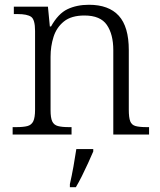

<svg xmlns="http://www.w3.org/2000/svg" viewBox="-20 -564 672 805"><path d="M33 0V-31H48Q78 -31 95 -35.5Q112 -40 119.5 -55.5Q127 -71 127 -104V-434Q127 -482 110.5 -493.5Q94 -505 54 -505H38V-536H181L189 -453H194Q224 -507 263 -525.5Q302 -544 353 -544Q436 -544 478 -498Q520 -452 520 -354V-104Q520 -71 526 -55.5Q532 -40 548.5 -35.5Q565 -31 595 -31H605V0H455V-354Q455 -420 428 -459.5Q401 -499 334 -499Q279 -499 248 -474Q217 -449 204.5 -409.5Q192 -370 192 -326V-102Q192 -70 199 -55Q206 -40 223 -35.5Q240 -31 269 -31H280V0ZM273 208Q281 173 288 134Q295 95 300 61H371V71Q362 92 349.5 119.5Q337 147 323.5 174Q310 201 298 221H273Z"/></svg>

Font: Noto Serif Hentaigana Light
Style: Regular
Weight: 300
Designer: Kazuhiro Yamada
Foundry: nipponia
Version: Version 1.000; ttfautohint (v1.8.4.7-5d5b)